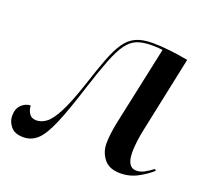

<svg xmlns="http://www.w3.org/2000/svg" viewBox="-100 -664 855 795"><g transform="rotate(20 327.0 -266.5)"><path d="M502 10Q453 10 430 -19.5Q407 -49 407 -87Q407 -102 409.5 -126.5Q412 -151 419 -184L493 -530Q472 -533 446 -533Q407 -533 381 -523Q355 -513 335 -485.5Q315 -458 295 -407Q275 -356 249 -275Q214 -164 188 -103Q162 -42 136 -17.5Q110 7 74 7Q36 7 18.5 -14.5Q1 -36 1 -61Q1 -93 19 -110Q37 -127 59 -127Q59 -109 69 -93Q79 -77 101 -77Q123 -77 144 -92.5Q165 -108 188.5 -152.5Q212 -197 241 -284Q265 -358 284 -408Q303 -458 323.5 -487.5Q344 -517 372.5 -530Q401 -543 445 -543Q483 -543 524.5 -538Q566 -533 603 -526L533 -194Q527 -167 523.5 -139.5Q520 -112 520 -90Q520 -23 561 -23Q578 -23 594.5 -31.5Q611 -40 632 -56L638 -50Q615 -29 579.5 -9.5Q544 10 502 10Z"/></g></svg>

Font: Noto Serif Display Medium
Style: Italic
Weight: 500
Italic angle: -12°
Designer: Monotype Design Team
Foundry: Monotype Imaging Inc.
Version: Version 2.009